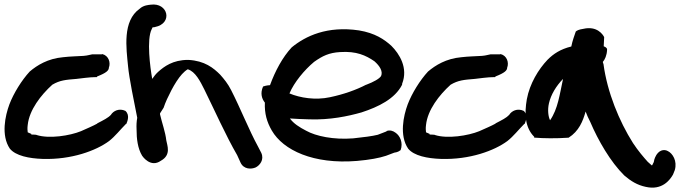

<svg xmlns="http://www.w3.org/2000/svg" viewBox="-24 -691 3042 859"><path d="M18 -224C-1 -173 -20 -85 20 -26C46 6 106 18 167 20C296 24 406 -17 464 -60C491 -81 514 -111 540 -137L541 -136C546 -148 558 -176 537 -195C509 -208 483 -195 472 -177C460 -164 440 -154 411 -139V-138C393 -128 365 -116 338 -104C289 -84 196 -69 140 -87L138 -88C129 -89 121 -89 116 -89V-92L100 -99C99 -106 98 -118 100 -132C107 -199 159 -266 210 -312C244 -332 269 -334 318 -338C338 -340 376 -346 405 -346H409L411 -349C452 -365 463 -376 463 -388C472 -411 462 -442 434 -449L431 -448H389C371 -445 372 -443 350 -441C321 -439 292 -439 258 -435C190 -429 142 -399 109 -371C73 -332 37 -274 18 -224Z M549 -394C553 -346 577 -229 590 -164C587 -149 586 -130 587 -112C587 -70 592 -27 612 6C614 9 650 61 696 28C743 2 724 -40 720 -63C716 -100 701 -140 692 -179V-184L708 -209C712 -221 717 -234 723 -247C748 -301 781 -361 816 -381C850 -371 872 -327 890 -291C934 -202 987 -83 1037 3L1052 36C1066 67 1100 67 1120 58C1138 49 1159 24 1145 -7L1130 -36C1091 -107 1051 -208 1010 -288C996 -316 978 -338 961 -357C931 -387 892 -419 819 -423H817C749 -423 710 -393 684 -370C674 -361 665 -350 657 -338C648 -388 631 -515 655 -561C658 -566 658 -568 659 -569H665L669 -570C751 -586 728 -681 650 -670C642 -669 618 -668 601 -652C523 -597 541 -476 549 -394Z M1153 -304C1139 -273 1148 -248 1161 -232C1159 -183 1170 -145 1192 -107C1243 -19 1378 45 1573 29C1630 24 1673 16 1703 6L1740 -8C1755 -10 1763 -15 1767 -19L1768 -18C1781 -53 1765 -84 1746 -97C1734 -106 1721 -110 1706 -105L1705 -103L1666 -88C1642 -82 1604 -77 1556 -72C1468 -65 1389 -82 1346 -106C1315 -122 1290 -138 1273 -161C1298 -159 1330 -158 1361 -157C1453 -154 1533 -171 1593 -188C1670 -213 1743 -249 1775 -312V-316C1803 -387 1763 -450 1727 -486C1695 -515 1654 -543 1582 -555C1440 -576 1343 -530 1281 -479C1240 -435 1207 -373 1184 -310C1168 -309 1159 -306 1153 -304ZM1271 -273C1292 -323 1338 -378 1381 -414C1419 -441 1448 -455 1497 -458C1571 -463 1613 -443 1651 -417C1675 -396 1690 -372 1681 -351C1674 -339 1647 -324 1615 -312H1614C1570 -289 1514 -269 1452 -256C1387 -242 1319 -253 1271 -273Z M1800 -224C1781 -173 1762 -85 1802 -26C1828 6 1888 18 1949 20C2078 24 2188 -17 2246 -60C2273 -81 2296 -111 2322 -137L2323 -136C2328 -148 2340 -176 2319 -195C2291 -208 2265 -195 2254 -177C2242 -164 2222 -154 2193 -139V-138C2175 -128 2147 -116 2120 -104C2071 -84 1978 -69 1922 -87L1920 -88C1911 -89 1903 -89 1898 -89V-92L1882 -99C1881 -106 1880 -118 1882 -132C1889 -199 1941 -266 1992 -312C2026 -332 2051 -334 2100 -338C2120 -340 2158 -346 2187 -346H2191L2193 -349C2234 -365 2245 -376 2245 -388C2254 -411 2244 -442 2216 -449L2213 -448H2171C2153 -445 2154 -443 2132 -441C2103 -439 2074 -439 2040 -435C1972 -429 1924 -399 1891 -371C1855 -332 1819 -274 1800 -224Z M2333 -247C2322 -183 2324 -121 2366 -79V-75H2371C2405 -72 2465 -71 2520 -75C2566 -104 2584 -149 2596 -192C2601 -178 2609 -160 2617 -145C2652 -63 2707 33 2769 94C2798 119 2827 137 2865 145C2939 162 2974 113 2987 90L2995 70C3007 29 2985 -5 2964 -15C2947 -25 2921 -20 2907 13C2904 19 2903 24 2901 34L2894 48C2894 48 2893 48 2892 49C2888 46 2884 42 2874 33C2856 13 2831 -16 2808 -51C2746 -149 2693 -278 2676 -404C2675 -408 2673 -411 2673 -414C2682 -424 2691 -443 2692 -468C2693 -473 2690 -479 2677 -484C2678 -495 2678 -512 2679 -525C2673 -537 2647 -576 2586 -562C2566 -559 2558 -555 2552 -550C2547 -535 2537 -509 2532 -483C2483 -471 2452 -450 2426 -424C2385 -381 2346 -317 2333 -247ZM2432 -229C2441 -268 2464 -306 2495 -338C2480 -269 2472 -203 2437 -153C2429 -169 2425 -199 2432 -229Z"/></svg>

Font: Stray Cat
Style: ExBlkExt
Weight: 1000
Version: Version 1.0